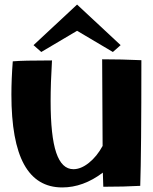

<svg xmlns="http://www.w3.org/2000/svg" viewBox="-20 -817 670 842"><path d="M30 -402Q30 -470 36 -548Q79 -552 208 -552Q202 -452 202 -374Q202 -220 226.5 -147.5Q251 -75 302 -75Q335 -75 370 -103Q405 -131 430 -177L428 -557Q514 -557 600 -553Q600 -149 595 -2Q526 2 433 2L431 -60Q345 5 253 5Q141 5 85.5 -96Q30 -197 30 -402ZM127 -619 318 -797 509 -619 475 -589 318 -682 161 -589Z"/></svg>

Font: Otomanopee One
Style: Regular
Weight: 400
Designer: Das Ende der Wildnis
Foundry: Gutenberg Labo
Version: Version 3.005